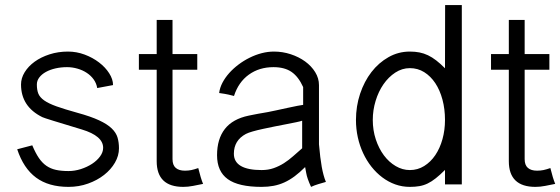

<svg xmlns="http://www.w3.org/2000/svg" viewBox="-20 -728 2212 758"><path d="M449.7 -142.6Q449.7 -113.3 433.8 -85.9Q418 -58.6 390.9 -37.4Q363.8 -16.1 327.6 -3.2Q291.5 9.8 250.5 9.8Q171.9 9.8 122.3 -26.9Q72.8 -63.5 47.9 -138.7L107.4 -154.3Q120.1 -124 133.3 -104.5Q146.5 -85 163.1 -73.5Q179.7 -62 200.7 -57.4Q221.7 -52.7 250.5 -52.7Q274.9 -52.7 299.3 -60.5Q323.7 -68.4 343.3 -81.1Q362.8 -93.8 375 -110.4Q387.2 -127 387.2 -144.5Q387.2 -191.4 303.2 -216.8Q229 -239.3 190.2 -251.2Q151.4 -263.2 147 -265.6Q63 -307.1 63 -394.5Q63 -419.4 77.4 -442.9Q91.8 -466.3 116.7 -484.4Q141.6 -502.4 175.5 -513.4Q209.5 -524.4 248.5 -524.4Q282.2 -524.4 314.2 -512.5Q346.2 -500.5 371.1 -481.4Q396 -462.4 411.1 -438.7Q426.3 -415 426.3 -392.1L363.8 -380.4Q360.8 -398.9 349.9 -414.3Q338.9 -429.7 322.5 -440.4Q306.2 -451.2 285.9 -457Q265.6 -462.9 244.6 -462.9Q220.7 -462.9 199.2 -458Q177.7 -453.1 161.4 -444.1Q145 -435.1 135.3 -422.4Q125.5 -409.7 125.5 -394.5Q125.5 -373 131.3 -358.4Q137.2 -343.8 154.5 -331.5Q171.9 -319.3 203.1 -308.1Q234.4 -296.9 285.6 -282.7Q338.9 -268.1 371.3 -252.9Q403.8 -237.8 421.1 -220.9Q438.5 -204.1 444.1 -184.8Q449.7 -165.5 449.7 -142.6Z M781.7 -2Q762.2 2 742.2 5.9Q722.2 9.8 703.6 9.8Q598.6 9.8 598.6 -91.8V-452.6H528.3V-514.6H598.6V-649.4H661.1V-514.6H758.8V-452.6H661.1V-99.6Q661.1 -76.2 673.8 -65.2Q686.5 -54.2 710 -54.2Q723.6 -54.2 735.4 -56.6Q747.1 -59.1 762.7 -64.5Q772.5 -24.4 781.7 -2Z M1266.6 -9.8Q1252.4 -5.9 1237.1 -1.2Q1221.7 3.4 1208 9.8Q1192.4 -23.9 1189 -44.7Q1185.5 -65.4 1184.6 -68.4Q1163.1 -46.9 1143.1 -32Q1123 -17.1 1102.5 -7.8Q1082 1.5 1060.1 5.6Q1038.1 9.8 1012.7 9.8Q921.4 9.8 879.2 -20.8Q836.9 -51.3 836.9 -115.2Q836.9 -179.2 867.7 -218.8Q898.4 -258.3 961.9 -271.5Q976.1 -274.4 984.9 -276.1Q993.7 -277.8 1001.5 -279.3Q1009.3 -280.8 1017.3 -282Q1025.4 -283.2 1037.8 -285.6Q1050.3 -288.1 1068.8 -292Q1087.4 -295.9 1115.7 -302.2Q1163.6 -312.5 1176.8 -314V-384.3Q1158.2 -425.3 1130.9 -444.1Q1103.5 -462.9 1059.6 -462.9Q1003.4 -462.9 962.4 -433.3Q921.4 -403.8 903.8 -349.1Q897.9 -350.6 893.1 -351.8Q888.2 -353 882.1 -354.5Q876 -356 867.4 -357.4Q858.9 -358.9 845.2 -360.8Q847.7 -381.3 858.2 -401.4Q868.7 -421.4 884.8 -439.5Q900.9 -457.5 921.6 -473.1Q942.4 -488.8 965.6 -500.2Q988.8 -511.7 1013.2 -518.1Q1037.6 -524.4 1061.5 -524.4Q1095.7 -524.4 1127.7 -513.9Q1159.7 -503.4 1184.6 -485.4Q1209.5 -467.3 1224.4 -443.1Q1239.3 -418.9 1239.3 -392.1V-158.2Q1241.7 -130.4 1244.4 -108.6Q1247.1 -86.9 1250.2 -69.3Q1253.4 -51.8 1257.3 -37.4Q1261.2 -22.9 1266.6 -9.8ZM1172.9 -142.6V-251.5Q1166.5 -249 1149.9 -245.6Q1133.3 -242.2 1111.8 -238Q1090.3 -233.9 1065.7 -229Q1041 -224.1 1018.6 -219.2Q996.1 -214.4 978 -209.2Q960 -204.1 950.7 -199.2Q903.3 -173.8 903.3 -121.1Q903.3 -88.9 930.9 -72.8Q958.5 -56.6 1012.7 -56.6Q1039.1 -56.6 1060.5 -64.2Q1082 -71.8 1100.8 -83.7Q1119.6 -95.7 1137 -111.1Q1154.3 -126.5 1172.9 -142.6Z M1803.2 0H1736.8V-57.1Q1716.8 -37.1 1700.4 -24.2Q1684.1 -11.2 1668.5 -3.7Q1652.8 3.9 1636 6.8Q1619.1 9.8 1598.1 9.8Q1567.9 9.8 1540.5 0Q1513.2 -9.8 1489.5 -27.6Q1465.8 -45.4 1446.5 -69.8Q1427.2 -94.2 1413.6 -123.5Q1399.9 -152.8 1392.6 -186Q1385.3 -219.2 1385.3 -254.4Q1385.3 -308.6 1401.6 -357.7Q1418 -406.7 1446.5 -443.6Q1475.1 -480.5 1513.9 -502.4Q1552.7 -524.4 1598.1 -524.4Q1618.7 -524.4 1636 -521Q1653.3 -517.6 1669.7 -509.8Q1686 -502 1702.4 -489.3Q1718.8 -476.6 1736.8 -458.5L1737.3 -708H1803.2ZM1736.8 -254.4Q1736.8 -297.4 1726.8 -334.7Q1716.8 -372.1 1698.5 -399.7Q1680.2 -427.2 1654.8 -443.1Q1629.4 -459 1598.1 -459Q1567.4 -459 1540.5 -441.4Q1513.7 -423.8 1493.9 -395.3Q1474.1 -366.7 1462.9 -329.8Q1451.7 -293 1451.7 -254.4Q1451.7 -213.9 1463.6 -177.7Q1475.6 -141.6 1495.6 -114.7Q1515.6 -87.9 1542.2 -72.3Q1568.8 -56.6 1598.1 -56.6Q1628.9 -56.6 1654.5 -72.5Q1680.2 -88.4 1698.5 -115.5Q1716.8 -142.6 1726.8 -178.5Q1736.8 -214.4 1736.8 -254.4Z M2171.9 -2Q2152.3 2 2132.3 5.9Q2112.3 9.8 2093.8 9.8Q1988.8 9.8 1988.8 -91.8V-452.6H1918.5V-514.6H1988.8V-649.4H2051.3V-514.6H2148.9V-452.6H2051.3V-99.6Q2051.3 -76.2 2064 -65.2Q2076.7 -54.2 2100.1 -54.2Q2113.8 -54.2 2125.5 -56.6Q2137.2 -59.1 2152.8 -64.5Q2162.6 -24.4 2171.9 -2Z"/></svg>

Font: Saysettha OT
Style: Regular
Weight: 400
Designer: John M. Durdin and Silvain Dupertuis
Foundry: Lao Script for Windows
Version: Version 2.000